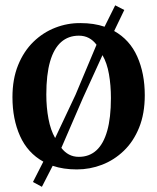

<svg xmlns="http://www.w3.org/2000/svg" viewBox="-20 -642 606 740"><path d="M141.5 78 107 59.5 147 -19Q86.5 -52.5 57.2 -117.8Q28 -183 28 -267.5Q28 -337.5 49.8 -391Q71.5 -444.5 108.8 -480.8Q146 -517 193 -535.2Q240 -553.5 290 -553Q316.5 -553 339.5 -549.5Q362.5 -546 383 -539L424 -621.5L459 -603.5L420 -522.5Q480 -489 509 -424Q538 -359 538 -275Q538 -204 516.2 -150.2Q494.5 -96.5 457.2 -60.8Q420 -25 373.2 -7Q326.5 11 276 11Q250 11 226.8 7.5Q203.5 4 183 -3ZM192.5 -110 271 -276.5 352 -469.5Q339.5 -486.5 322.5 -495.5Q305.5 -504.5 284 -504.5Q243.5 -504.5 215.5 -479.8Q187.5 -455 173 -404.8Q158.5 -354.5 158.5 -277.5Q158.5 -228 166.8 -184.2Q175 -140.5 192.5 -110ZM284 -37.5Q324 -37.5 351.5 -62.5Q379 -87.5 393.2 -137.8Q407.5 -188 407.5 -264Q407.5 -313 400 -356Q392.5 -399 375 -429.5L299.5 -264L216.5 -72Q229 -55.5 245.8 -46.5Q262.5 -37.5 284 -37.5Z"/></svg>

Font: Merriweather 60pt SemiBold
Style: Regular
Weight: 600
Version: Version 2.100